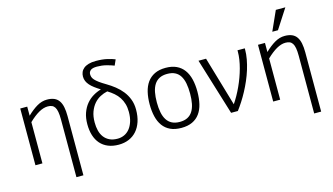

<svg xmlns="http://www.w3.org/2000/svg" viewBox="-103 -1124 2906 1674"><g transform="rotate(-15 1350.5 -286.5)"><path d="M407.2 192.9V-328.1Q407.2 -369.6 402.3 -396.7Q397.5 -423.8 387.2 -439.5Q377 -455.1 361.3 -461.4Q345.7 -467.8 324.2 -467.8Q286.1 -467.8 243.2 -443.4Q200.2 -418.9 151.9 -372.1V0H88.9V-512.2H151.9V-430.2Q198.2 -475.1 242.4 -501Q286.6 -526.9 333 -526.9Q371.1 -526.9 397.5 -515.6Q423.8 -504.4 439.9 -481.2Q456.1 -458 463.1 -423.3Q470.2 -388.7 470.2 -341.8V192.9Z M981 -660.2Q951.2 -671.9 912.1 -681.9Q873 -691.9 829.1 -691.9Q788.1 -691.9 771.2 -678Q754.4 -664.1 754.4 -643.1Q754.4 -629.4 758.5 -616.9Q762.7 -604.5 775.1 -590.6Q787.6 -576.7 810.1 -560.1Q832.5 -543.5 869.1 -522Q907.2 -499.5 941.9 -472.2Q976.6 -444.8 1003.4 -410.9Q1030.3 -377 1046.1 -335.2Q1062 -293.5 1062 -242.2Q1062 -181.2 1045.9 -133.3Q1029.8 -85.4 1000.5 -52.5Q971.2 -19.5 929.9 -2.2Q888.7 15.1 838.4 15.1Q784.2 15.1 742.9 -2Q701.7 -19 673.8 -50.8Q646 -82.5 632.1 -127.4Q618.2 -172.4 618.2 -228Q618.2 -285.2 634 -329.6Q649.9 -374 676.5 -406.2Q703.1 -438.5 738 -459.5Q772.9 -480.5 811 -491.2Q781.2 -509.8 758.5 -526.9Q735.8 -543.9 720.5 -561.5Q705.1 -579.1 697 -598.1Q689 -617.2 689 -639.2Q689 -660.2 696.8 -679Q704.6 -697.8 721.9 -711.9Q739.3 -726.1 766.4 -734.1Q793.5 -742.2 832 -742.2Q890.1 -742.2 933.6 -732.2Q977.1 -722.2 1003.4 -710.9ZM996.1 -238.8Q996.1 -278.8 986.6 -311.3Q977.1 -343.8 959.5 -370.6Q941.9 -397.5 916.7 -419.2Q891.6 -440.9 860.4 -460Q827.1 -453.1 795.4 -436.5Q763.7 -419.9 739 -391.4Q714.4 -362.8 699.2 -322Q684.1 -281.2 684.1 -226.1Q684.1 -186.5 692.6 -152.3Q701.2 -118.2 720.2 -92.8Q739.3 -67.4 769.3 -52.7Q799.3 -38.1 842.3 -38.1Q874 -38.1 902.1 -50.8Q930.2 -63.5 950.9 -88.9Q971.7 -114.3 983.9 -151.9Q996.1 -189.5 996.1 -238.8Z M1619.1 -254.9Q1619.1 -193.8 1607.4 -144.3Q1595.7 -94.7 1569.8 -59.1Q1543.9 -23.4 1502.9 -4.2Q1461.9 15.1 1403.8 15.1Q1345.7 15.1 1304.7 -4.2Q1263.7 -23.4 1237.8 -59.1Q1211.9 -94.7 1200 -144.3Q1188 -193.8 1188 -254.9Q1188 -314.5 1199.7 -364.5Q1211.4 -414.6 1237.3 -450.7Q1263.2 -486.8 1304.2 -506.8Q1345.2 -526.9 1403.8 -526.9Q1460.9 -526.9 1501.7 -507.6Q1542.5 -488.3 1568.6 -452.6Q1594.7 -417 1606.9 -366.9Q1619.1 -316.9 1619.1 -254.9ZM1553.2 -254.9Q1553.2 -306.6 1545.4 -347.2Q1537.6 -387.7 1520 -415.5Q1502.4 -443.4 1473.9 -457.8Q1445.3 -472.2 1403.8 -472.2Q1361.8 -472.2 1333 -457.3Q1304.2 -442.4 1286.4 -414.3Q1268.6 -386.2 1260.7 -345.9Q1252.9 -305.7 1252.9 -254.9Q1252.9 -204.1 1261 -164.1Q1269 -124 1286.9 -96.2Q1304.7 -68.4 1333.5 -53.7Q1362.3 -39.1 1403.8 -39.1Q1444.3 -39.1 1472.9 -53.5Q1501.5 -67.9 1519.3 -95.7Q1537.1 -123.5 1545.2 -163.6Q1553.2 -203.6 1553.2 -254.9Z M1766.1 -512.2 1897 -65.9Q1917 -95.2 1936.3 -129.6Q1955.6 -164.1 1972.7 -201.2Q1989.7 -238.3 2003.9 -277.1Q2018.1 -315.9 2028.3 -354Q2038.6 -392.1 2044.2 -428.7Q2049.8 -465.3 2049.8 -498V-512.2H2115.7V-501Q2115.7 -459 2107.4 -414.1Q2099.1 -369.1 2085 -323.7Q2070.8 -278.3 2051.5 -233.6Q2032.2 -189 2010 -147.5Q1987.8 -106 1963.6 -68.4Q1939.5 -30.8 1916 0H1855L1697.8 -512.2Z M2553.2 192.9V-328.1Q2553.2 -369.6 2548.3 -396.7Q2543.5 -423.8 2533.2 -439.5Q2522.9 -455.1 2507.3 -461.4Q2491.7 -467.8 2470.2 -467.8Q2432.1 -467.8 2389.2 -443.4Q2346.2 -418.9 2297.9 -372.1V0H2234.9V-512.2H2297.9V-430.2Q2344.2 -475.1 2388.4 -501Q2432.6 -526.9 2479 -526.9Q2517.1 -526.9 2543.5 -515.6Q2569.8 -504.4 2585.9 -481.2Q2602.1 -458 2609.1 -423.3Q2616.2 -388.7 2616.2 -341.8V192.9ZM2436 -589.8H2384.8L2463.9 -766.1H2549.8Z"/></g></svg>

Font: Clear Sans Light
Style: Regular
Weight: 300
Foundry: Intel Corporation
Version: Version 1.00